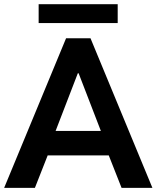

<svg xmlns="http://www.w3.org/2000/svg" viewBox="-21 -904 753 924"><path d="M296.9 -719.7H414.6L712.4 0H564L502.4 -156.2H208.5L147 0H-1ZM165 -883.8H545.4V-793H165ZM464.4 -273.9 357.4 -551.3H353.5L246.6 -273.9Z"/></svg>

Font: Reddit Sans
Style: Bold
Weight: 700
Designer: Stephen Hutchings
Foundry: Reddit
Version: Version 1.013